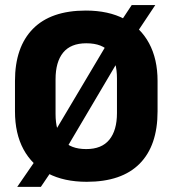

<svg xmlns="http://www.w3.org/2000/svg" viewBox="-20 -695 675 751"><path d="M319.2 16.1Q230.5 16.1 167.8 -16.6Q105.2 -49.3 71.9 -110.9Q38.6 -172.5 38.6 -259.3V-378.5Q38.6 -510.8 108.9 -582.3Q179.2 -653.7 315.7 -653.7Q404.4 -653.7 467 -620.7Q529.7 -587.6 563 -525.9Q596.3 -464.2 596.3 -378.5V-259.3Q596.3 -125.4 526.2 -54.7Q456 16.1 319.2 16.1ZM47.4 35.9 142 -101.5 174.9 -147 416.4 -553.2 441.4 -593.9 495.2 -675.2H587.4L496.9 -539.3L464.9 -495.5L223.1 -86.2L201.7 -55.5L139.8 35.9ZM317.4 -111.9Q377.8 -111.9 407.6 -148.5Q437.5 -185 437.5 -252.8V-388.4Q437.5 -454 409.6 -489.8Q381.6 -525.7 317.4 -525.7Q256.8 -525.7 227 -489.3Q197.3 -452.9 197.3 -384.9V-249.3Q197.3 -181.5 226.4 -146.7Q255.5 -111.9 317.4 -111.9Z"/></svg>

Font: Anek Gurmukhi Medium
Style: Regular
Weight: 500
Designer: Sarang Kulkarni (Gurmukhi), Yesha Goshar (Latin)
Foundry: Ek Type
Version: Version 1.003